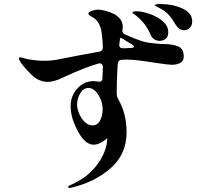

<svg xmlns="http://www.w3.org/2000/svg" viewBox="-20 -867 1040 954"><path d="M935 -761Q935 -740 923 -728.5Q911 -717 895 -717Q882 -717 871 -724.5Q860 -732 853 -744Q835 -775 819 -792.5Q803 -810 780 -823Q773 -827 761.5 -832.5Q750 -838 750 -841Q750 -847 777 -847Q837 -847 886 -825Q935 -803 935 -761ZM893 -587Q893 -564 876 -554.5Q859 -545 833 -545Q819 -545 751 -555Q715 -561 675 -566Q635 -571 608 -571Q593 -571 586 -570Q567 -570 565 -549Q560 -477 560 -418V-401Q560 -388 567 -375Q609 -303 609 -210Q609 -101 530 -31.5Q451 38 336 65Q329 67 326 67Q319 67 319 62Q319 56 329 53Q414 17 462.5 -48.5Q511 -114 513 -179V-180Q511 -179 506 -175Q501 -171 493 -165Q467 -148 446 -148Q398 -148 360 -229Q331 -287 331 -339Q331 -391 364.5 -427.5Q398 -464 447 -464Q452 -464 466 -462Q469 -461 474 -461Q488 -461 489 -477L491 -532V-534Q491 -545 484.5 -549.5Q478 -554 468 -551Q404 -533 295 -483Q249 -460 218 -460Q189 -460 163 -475Q142 -487 108 -525.5Q74 -564 74 -577Q74 -582 81 -582Q85 -582 96.5 -578.5Q108 -575 117 -573Q163 -565 197 -565Q234 -565 266 -571Q364 -591 472 -610Q491 -613 491 -631Q491 -659 485 -705Q481 -734 468.5 -754Q456 -774 439 -782Q436 -784 427.5 -789Q419 -794 419 -800Q419 -806 435.5 -812.5Q452 -819 465 -819Q485 -819 512 -811Q553 -799 571.5 -779Q590 -759 590 -735Q590 -727 589 -723Q588 -720 588 -715Q588 -702 601 -696Q645 -676 679.5 -664.5Q714 -653 753 -651Q772 -648 797 -648Q837 -648 865 -636.5Q893 -625 893 -587ZM638 -804Q638 -811 660 -811Q684 -811 721.5 -798.5Q759 -786 787.5 -762.5Q816 -739 816 -707Q816 -684 803 -674Q790 -664 773 -664Q758 -664 746 -672Q734 -680 728 -695Q715 -725 698.5 -746.5Q682 -768 658 -788Q653 -792 645.5 -797Q638 -802 638 -804ZM646 -635Q646 -641 631 -649L600 -668Q591 -674 584 -677Q577 -680 577 -678Q576 -676 576 -673L573 -647Q570 -627 593 -627L615 -628Q618 -628 627.5 -628.5Q637 -629 641.5 -630.5Q646 -632 646 -635ZM490 -325Q490 -362 468.5 -396Q447 -430 419 -430Q394 -430 378.5 -403.5Q363 -377 363 -348Q363 -327 373.5 -302Q384 -277 401.5 -260.5Q419 -244 439 -244Q465 -244 477.5 -268.5Q490 -293 490 -325Z"/></svg>

Font: Shippori Mincho B1
Style: Bold
Weight: 700
Designer: FONTDASU
Foundry: FONTDASU / Google Inc. / but / Adobe
Version: Version 3.110; ttfautohint (v1.8.3)